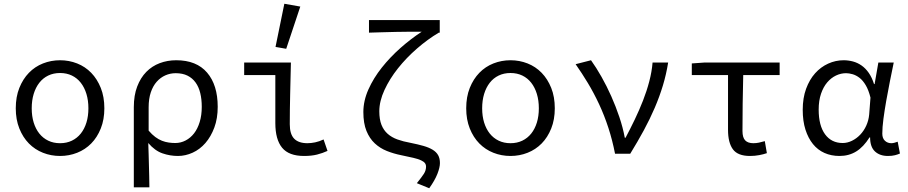

<svg xmlns="http://www.w3.org/2000/svg" viewBox="-20 -819 4840 1023"><path d="M300 12Q252 12 209 -5Q166 -22 134 -54.5Q102 -87 83 -134.5Q64 -182 64 -242Q64 -303 83 -350.5Q102 -398 134 -431Q166 -464 209 -481Q252 -498 300 -498Q348 -498 391 -481Q434 -464 466 -431Q498 -398 517 -350.5Q536 -303 536 -242Q536 -182 517 -134.5Q498 -87 466 -54.5Q434 -22 391 -5Q348 12 300 12ZM300 -56Q335 -56 363 -69.5Q391 -83 410.5 -107.5Q430 -132 440.5 -166Q451 -200 451 -242Q451 -284 440.5 -318.5Q430 -353 410.5 -378Q391 -403 363 -416.5Q335 -430 300 -430Q265 -430 237 -416.5Q209 -403 189.5 -378Q170 -353 159.5 -318.5Q149 -284 149 -242Q149 -200 159.5 -166Q170 -132 189.5 -107.5Q209 -83 237 -69.5Q265 -56 300 -56Z M693 179V-248Q693 -311 711 -358Q729 -405 759.5 -436Q790 -467 831 -482.5Q872 -498 919 -498Q1027 -498 1083.5 -432Q1140 -366 1140 -250Q1140 -188 1122 -139.5Q1104 -91 1074.5 -57Q1045 -23 1006.5 -5.5Q968 12 928 12Q886 12 845.5 -2Q805 -16 770 -57Q771 -24 772 4.5Q773 33 773.5 61Q774 89 775 118Q776 147 776 179ZM914 -57Q943 -57 969 -70.5Q995 -84 1014 -108.5Q1033 -133 1044 -169Q1055 -205 1055 -250Q1055 -290 1047 -323Q1039 -356 1022 -379.5Q1005 -403 979 -416Q953 -429 916 -429Q887 -429 861 -417.5Q835 -406 815 -383.5Q795 -361 783.5 -327Q772 -293 772 -247V-123Q790 -102 807.5 -89Q825 -76 843 -69Q861 -62 879 -59.5Q897 -57 914 -57Z M1600 12Q1519 12 1483 -32Q1447 -76 1447 -163V-419H1281V-486H1530Q1529 -445 1528 -402Q1527 -359 1526 -316.5Q1525 -274 1524.5 -233.5Q1524 -193 1524 -157Q1524 -104 1547.5 -80Q1571 -56 1618 -56Q1637 -56 1659 -60.5Q1681 -65 1704 -76L1725 -15Q1699 -3 1669.5 4.5Q1640 12 1600 12ZM1505 -559 1448 -569 1495 -799 1580 -784Z M2267 184 2201 157Q2227 125 2238.5 107Q2250 89 2250 69Q2250 58 2244 50Q2238 42 2223 35Q2208 28 2182.5 22Q2157 16 2118 8Q2078 0 2041.5 -14.5Q2005 -29 1977 -55Q1949 -81 1932.5 -121.5Q1916 -162 1916 -222Q1916 -282 1943 -342.5Q1970 -403 2014.5 -459Q2059 -515 2114.5 -564Q2170 -613 2227 -650Q2202 -650 2165.5 -650Q2129 -650 2090 -649Q2051 -648 2012.5 -647Q1974 -646 1946 -645V-712H2323V-645H2318Q2259 -610 2202 -560.5Q2145 -511 2100.5 -455Q2056 -399 2028.5 -339.5Q2001 -280 2001 -226Q2001 -183 2012.5 -154Q2024 -125 2045.5 -106Q2067 -87 2097.5 -76Q2128 -65 2167 -58Q2207 -50 2236.5 -41.5Q2266 -33 2285.5 -21Q2305 -9 2314.5 8Q2324 25 2324 50Q2324 73 2310.5 107.5Q2297 142 2267 184Z M2700 12Q2652 12 2609 -5Q2566 -22 2534 -54.5Q2502 -87 2483 -134.5Q2464 -182 2464 -242Q2464 -303 2483 -350.5Q2502 -398 2534 -431Q2566 -464 2609 -481Q2652 -498 2700 -498Q2748 -498 2791 -481Q2834 -464 2866 -431Q2898 -398 2917 -350.5Q2936 -303 2936 -242Q2936 -182 2917 -134.5Q2898 -87 2866 -54.5Q2834 -22 2791 -5Q2748 12 2700 12ZM2700 -56Q2735 -56 2763 -69.5Q2791 -83 2810.5 -107.5Q2830 -132 2840.5 -166Q2851 -200 2851 -242Q2851 -284 2840.5 -318.5Q2830 -353 2810.5 -378Q2791 -403 2763 -416.5Q2735 -430 2700 -430Q2665 -430 2637 -416.5Q2609 -403 2589.5 -378Q2570 -353 2559.5 -318.5Q2549 -284 2549 -242Q2549 -200 2559.5 -166Q2570 -132 2589.5 -107.5Q2609 -83 2637 -69.5Q2665 -56 2700 -56Z M3257 0Q3243 -72 3221.5 -138Q3200 -204 3172 -264Q3144 -324 3112 -377Q3080 -430 3047 -477L3129 -498Q3157 -459 3185 -409.5Q3213 -360 3237 -306Q3261 -252 3280 -195.5Q3299 -139 3309 -85H3313Q3338 -132 3362 -182Q3386 -232 3406 -283Q3426 -334 3439.5 -385.5Q3453 -437 3457 -486H3540Q3530 -423 3512 -363.5Q3494 -304 3468.5 -244.5Q3443 -185 3410.5 -125Q3378 -65 3338 0Z M3976 12Q3911 12 3885 -23.5Q3859 -59 3859 -127V-419H3666V-481L3736 -486H4134V-419H3940Q3938 -341 3937 -265.5Q3936 -190 3936 -121Q3936 -86 3950.5 -71Q3965 -56 3994 -56Q4009 -56 4023.5 -59Q4038 -62 4055 -67L4066 -3Q4049 3 4025.5 7.5Q4002 12 3976 12Z M4453 12Q4409 12 4373 -4Q4337 -20 4311.5 -51.5Q4286 -83 4271.5 -128.5Q4257 -174 4257 -234Q4257 -297 4275 -346Q4293 -395 4323 -428.5Q4353 -462 4392.5 -480Q4432 -498 4475 -498Q4500 -498 4524.5 -491.5Q4549 -485 4570.5 -470Q4592 -455 4609 -430.5Q4626 -406 4637 -371H4640L4660 -486H4742Q4732 -438 4721.5 -385.5Q4711 -333 4702 -282Q4693 -231 4687 -185.5Q4681 -140 4681 -107Q4681 -82 4695 -69Q4709 -56 4729 -56Q4737 -56 4746 -58.5Q4755 -61 4763 -64L4775 -1Q4764 4 4748.5 8Q4733 12 4711 12Q4668 12 4642 -12Q4616 -36 4616 -87H4613Q4581 -36 4542 -12Q4503 12 4453 12ZM4470 -57Q4495 -57 4519.5 -69Q4544 -81 4563.5 -101.5Q4583 -122 4595.5 -149.5Q4608 -177 4611 -208L4618 -299Q4608 -339 4593 -364.5Q4578 -390 4560 -404Q4542 -418 4523 -423.5Q4504 -429 4488 -429Q4460 -429 4434 -416.5Q4408 -404 4387.5 -380Q4367 -356 4354.5 -319.5Q4342 -283 4342 -235Q4342 -150 4376 -103.5Q4410 -57 4470 -57Z"/></svg>

Font: Source Code Pro
Style: Regular
Weight: 400
Monospace: yes
Designer: Paul D. Hunt, Teo Tuominen
Foundry: Adobe Systems Incorporated
Version: Version 2.030;PS 1.000;hotconv 16.6.51;makeotf.lib2.5.65220